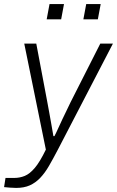

<svg xmlns="http://www.w3.org/2000/svg" viewBox="-50 -740 574 942"><path d="M29 182Q15 182 -2.5 180.5Q-20 179 -30 178L-23 133H20Q47 133 71.5 123Q96 113 121 83.5Q146 54 175 -6L69 -526H128L182 -240Q186 -219 191.5 -188.5Q197 -158 202.5 -127Q208 -96 212 -72H217Q226 -89 236 -111.5Q246 -134 257 -157Q268 -180 278.5 -201.5Q289 -223 296 -238L442 -526H504L233 -4Q210 40 190 74.5Q170 109 147 133Q124 157 96 169.5Q68 182 29 182ZM179 -645 193 -720H264L250 -645ZM359 -645 373 -720H444L430 -645Z"/></svg>

Font: Archivo SemiBold ExtraLight
Style: Italic
Weight: 250
Italic angle: -10°
Version: Version 2.001